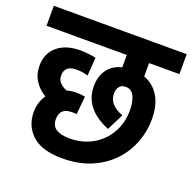

<svg xmlns="http://www.w3.org/2000/svg" viewBox="-113 -736 852 850"><g transform="rotate(20 313.0 -311.0)"><path d="M265 -94Q326 -94 373.5 -121Q421 -148 448 -195.5Q475 -243 475 -302Q475 -342 462.5 -368Q450 -394 422 -394Q404 -394 393.5 -382Q383 -370 383 -349Q383 -321 400 -302Q417 -283 451 -270L412 -192Q288 -242 288 -349Q288 -395 311 -427Q334 -459 378 -470V-528H0V-622H626V-528H483V-465Q528 -449 554 -406.5Q580 -364 580 -297Q580 -241 559.5 -187.5Q539 -134 499 -92Q459 -50 400.5 -25Q342 0 265 0Q170 0 123.5 -42Q77 -84 77 -151Q77 -172 83 -193Q89 -214 102 -232Q69 -252 50 -282Q31 -312 31 -351Q31 -410 71 -443.5Q111 -477 180 -477Q197 -477 217.5 -474.5Q238 -472 252 -469L246 -383Q233 -387 220 -389Q207 -391 192 -391Q136 -391 136 -344Q136 -323 148.5 -310Q161 -297 181 -289Q202 -295 227 -295Q251 -295 267 -291L259 -206Q255 -207 248.5 -207Q242 -207 236 -207Q180 -207 180 -154Q180 -122 202.5 -108Q225 -94 265 -94Z"/></g></svg>

Font: Noto Sans Condensed SemiBold
Style: Regular
Weight: 600
Width: 3
Designer: Monotype Design Team
Foundry: Monotype Imaging Inc.
Version: Version 2.013; ttfautohint (v1.8.4.7-5d5b)